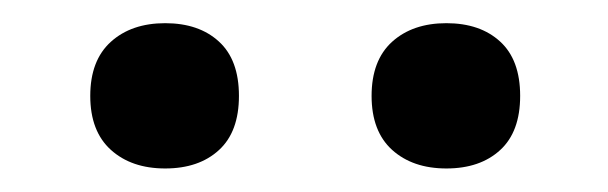

<svg xmlns="http://www.w3.org/2000/svg" viewBox="-20 -201 519 164"><path d="M314.9 -73Q297.4 -88.9 297.4 -119.1Q297.4 -149.4 314.9 -165.3Q332.5 -181.2 361.3 -181.2Q390.1 -181.2 407.2 -165.5Q424.3 -149.9 424.3 -119.1Q424.3 -88.4 407.2 -72.8Q390.1 -57.1 361.3 -57.1Q332.5 -57.1 314.9 -73ZM74.7 -73Q57.1 -88.9 57.1 -119.1Q57.1 -149.4 74.7 -165.3Q92.3 -181.2 121.1 -181.2Q149.9 -181.2 167 -165.5Q184.1 -149.9 184.1 -119.1Q184.1 -88.4 167 -72.8Q149.9 -57.1 121.1 -57.1Q92.3 -57.1 74.7 -73Z"/></svg>

Font: Coda
Style: Regular
Weight: 400
Designer: vernon adams
Foundry: vernon adams
Version: Version 2.000; ttfautohint (v0.8) -r 50 -G 200 -x